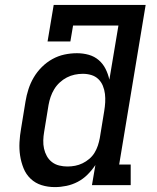

<svg xmlns="http://www.w3.org/2000/svg" viewBox="-20 -755 640 783"><path d="M204 8Q175 8 149.5 0Q124 -8 105 -26Q86 -44 76 -69Q66 -94 62 -120.5Q58 -147 59.5 -175Q61 -203 66 -231L84 -341Q88 -366 96 -391Q104 -416 117.5 -439Q131 -462 150.5 -481.5Q170 -501 193.5 -514Q217 -527 242.5 -532.5Q268 -538 294 -538Q319 -538 342 -531.5Q365 -525 382.5 -510Q400 -495 410.5 -474Q421 -453 426 -430L463 -651H278L267 -586H174L199 -735H574L466 -84H513V0H355L369 -82Q355 -61 337 -43Q319 -25 297 -13.5Q275 -2 251 3Q227 8 204 8ZM255 -76Q271 -76 286.5 -79Q302 -82 316.5 -89Q331 -96 344 -107Q357 -118 365.5 -132Q374 -146 379 -161Q384 -176 387 -192L405 -302Q408 -320 409 -337.5Q410 -355 408 -372Q406 -389 399.5 -405Q393 -421 381 -432.5Q369 -444 352.5 -449Q336 -454 318 -454Q301 -454 284.5 -450.5Q268 -447 252.5 -439Q237 -431 223.5 -418.5Q210 -406 201 -391Q192 -376 186.5 -360Q181 -344 178 -327L160 -217Q157 -200 156.5 -182.5Q156 -165 159.5 -149Q163 -133 171 -118.5Q179 -104 192 -94Q205 -84 221.5 -80Q238 -76 255 -76Q255 -76 255 -76Q255 -76 255 -76Z"/></svg>

Font: Iosevka Slab MdExObl
Style: Regular
Weight: 500
Width: 7
Italic angle: -9°
Monospace: yes
Designer: Belleve Invis
Foundry: Belleve Invis
Version: Version 11.1.1; ttfautohint (v1.8.3)